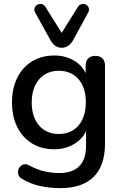

<svg xmlns="http://www.w3.org/2000/svg" viewBox="-20 -784 634 993"><path d="M284 -91Q328 -91 359 -111Q390 -131 407 -168Q424 -205 424 -255Q424 -330 386.5 -374Q349 -418 284 -418Q241 -418 210 -398Q179 -378 161.5 -341.5Q144 -305 144 -255Q144 -179 182 -135Q220 -91 284 -91ZM292 189Q238 189 187.5 178Q137 167 96 142Q81 134 77 124.5Q73 115 73 107Q73 103 74.5 95Q76 87 84 78Q92 69 99.5 67Q107 65 111 65Q119 65 128 70Q172 94 211.5 102.5Q251 111 285 111Q355 111 390 75.5Q425 40 425 -29V-106Q408 -68 371 -44Q323 -12 260 -12Q194 -12 145 -42.5Q96 -73 69 -127.5Q42 -182 42 -255Q42 -310 57.5 -354Q73 -398 101.5 -430Q130 -462 170.5 -479.5Q211 -497 260 -497Q324 -497 372 -465Q406 -442 423 -406V-444Q423 -469 436.5 -482Q450 -495 473 -495Q497 -495 510 -482Q523 -469 523 -444V-41Q523 73 464 131Q405 189 292 189ZM299 -537Q280 -537 265.5 -547.5Q251 -558 241 -576L162 -719Q155 -732 159 -743Q163 -754 173 -759.5Q183 -765 194.5 -763Q206 -761 214 -750L299 -614L384 -750Q392 -761 403.5 -763Q415 -765 425 -759.5Q435 -754 439 -743Q443 -732 436 -719L358 -576Q348 -558 333 -547.5Q318 -537 299 -537Z"/></svg>

Font: Nunito SemiBold
Style: Regular
Weight: 600
Designer: Vernon Adams
Foundry: Vernon Adams
Version: Version 3.602